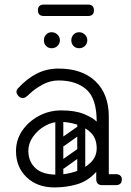

<svg xmlns="http://www.w3.org/2000/svg" viewBox="-20 -810 573 840"><path d="M403 -24Q403 -29 406 -34Q409 -39 413 -43Q415 -45 420.5 -46.5Q426 -48 437 -48H488Q500 -48 507 -41Q513 -36 513 -24Q513 -13 507 -7Q500 0 488 0H437Q416 0 412 -7Q405 -11 403 -24ZM218 10Q143 10 96.5 -34.5Q50 -79 50 -149Q50 -198 77 -238Q104 -278 149.5 -302.5Q195 -327 248 -327Q309 -327 347.5 -311Q386 -295 403 -278Q403 -379 358 -418.5Q313 -458 236 -458Q199 -458 165.5 -439.5Q132 -421 110 -400Q99 -389 92.5 -385Q86 -381 80 -381Q67 -381 58 -393Q52 -401 52 -409Q52 -417 60 -425Q99 -467 142 -488.5Q185 -510 236 -510Q340 -510 398 -454Q456 -398 456 -300V-26Q456 0 428 0Q401 0 401 -26V-58Q365 -18 318 -4Q271 10 218 10ZM228 -46Q268 -46 308.5 -59Q349 -72 376 -98Q403 -124 403 -161Q403 -204 378 -229Q353 -254 315.5 -265.5Q278 -277 241 -277Q208 -277 176.5 -259Q145 -241 124.5 -212Q104 -183 104 -150Q104 -104 134.5 -75Q165 -46 228 -46ZM235 -78Q225 -93 239 -102L316 -156Q331 -166 340 -152Q351 -137 337 -128L260 -73Q254 -69 247 -70Q240 -71 235 -78ZM235 -176Q225 -191 239 -200L316 -254Q331 -264 340 -250Q351 -235 337 -226L260 -171Q254 -167 247 -168Q240 -169 235 -176ZM335 -17Q318 -17 318 -34V-287Q318 -304 335 -304Q353 -304 353 -288V-35Q353 -17 335 -17ZM239 -17Q222 -17 222 -34V-287Q222 -304 239 -304Q257 -304 257 -288V-35Q257 -17 239 -17ZM326 -599Q311 -599 301.5 -609Q292 -619 292 -634Q292 -648 301.5 -658.5Q311 -669 326 -669Q341 -669 351.5 -658.5Q362 -648 362 -634Q362 -619 351.5 -609Q341 -599 326 -599ZM206 -599Q191 -599 181.5 -609Q172 -619 172 -634Q172 -648 181.5 -658.5Q191 -669 206 -669Q221 -669 231.5 -658.5Q242 -648 242 -634Q242 -619 231.5 -609Q221 -599 206 -599ZM172 -740Q146 -740 146 -765Q146 -790 172 -790H365Q391 -790 391 -765Q391 -740 365 -740Z"/></svg>

Font: Agu Display Uzo
Style: Regular
Weight: 400
Designer: Oluwaseun Badejo
Version: Version 1.103